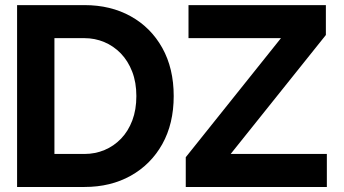

<svg xmlns="http://www.w3.org/2000/svg" viewBox="-20 -743 1367 763"><path d="M196.3 -591.4H315.8Q356.9 -591.4 394.1 -575.9Q431.3 -560.4 460.1 -530.7Q488.8 -501 505.3 -458.3Q521.9 -415.6 521.9 -361.3Q521.9 -307 505.8 -264.4Q489.6 -221.7 461.1 -192Q432.5 -162.3 395.3 -146.8Q358.1 -131.2 315.8 -131.2H196.3ZM315.8 0Q419.7 0 499.7 -44.7Q579.6 -89.4 625 -170.4Q670.3 -251.5 670.3 -361.3Q670.3 -471.2 625 -552.5Q579.6 -633.8 499.7 -678.2Q419.7 -722.7 315.8 -722.7H47.9V0H151.8ZM791.7 0 1275 -603.9 1201.5 -722.7 718.2 -118.2ZM871.8 -131.2 718.2 -118.2V0Q819.3 0 908.9 0Q998.5 0 1088.1 0Q1177.7 0 1278.9 0V-131.2ZM729.1 -722.7V-591.4H1123.9L1275 -603.9V-722.7Q1173.8 -722.7 1087.9 -722.7Q1002.1 -722.7 916.2 -722.7Q830.3 -722.7 729.1 -722.7Z"/></svg>

Font: Giphurs SC
Style: Regular
Weight: 400
Version: Version 0.920